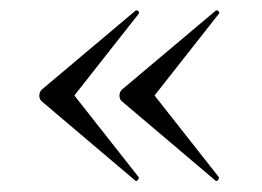

<svg xmlns="http://www.w3.org/2000/svg" viewBox="-20 -452 496 364"><path d="M236 -110C239 -106 244 -113 243 -116L121 -271L243 -426C246 -429 239 -435 236 -431L59 -282C53 -276 53 -265 59 -260ZM388 -110C391 -106 396 -113 395 -116L273 -271L395 -426C398 -429 391 -435 388 -431L211 -282C205 -276 205 -265 211 -260Z"/></svg>

Font: Cormorant SC
Style: Regular
Weight: 400
Designer: Christian Thalmann (Catharsis Fonts)
Version: Version 1.000;PS 001.000;hotconv 1.0.70;makeotf.lib2.5.58329